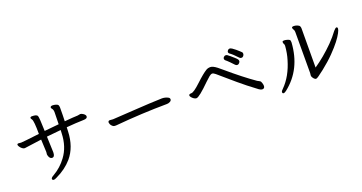

<svg xmlns="http://www.w3.org/2000/svg" viewBox="-41 -1427 4082 2165"><g transform="rotate(-20 2000.0 -344.0)"><path d="M333 53Q342 53 366 41Q484 -14 560 -102Q660 -220 667 -405Q667 -424 669 -454Q784 -464 874 -466Q922 -466 922 -495Q920 -512 899 -527Q878 -542 863 -542L829 -536Q783 -535 671 -525Q674 -588 674 -691Q673 -710 667.5 -719.5Q662 -729 641 -735Q620 -741 602 -741Q579 -741 575 -726Q575 -717 582 -709Q598 -692 598 -661Q598 -614 595 -517L421 -500Q417 -662 408 -683.5Q399 -705 341 -705Q325 -705 320 -693Q320 -684 331 -670Q348 -647 348 -491Q149 -467 126 -467L96 -470Q79 -470 79 -457Q79 -449 88.5 -434Q98 -419 113.5 -406.5Q129 -394 144 -394L350 -422Q357 -292 357 -271L354 -242L358 -224Q370 -186 397 -186Q430 -186 430 -242L423 -431Q538 -444 594 -448Q592 -425 592 -409Q587 -250 504 -139Q440 -52 349 1Q312 21 312 36Q312 53 333 53Z M1202 -283Q1519 -312 1821 -314Q1840 -314 1858.5 -324Q1877 -334 1877 -351Q1877 -367 1859 -376Q1825 -393 1788 -393Q1635 -388 1484 -378Q1213 -360 1190 -360L1152 -363Q1131 -363 1131 -341Q1131 -335 1136.5 -321.5Q1142 -308 1155.5 -295.5Q1169 -283 1184 -283Z M2887 -101Q2918 -101 2918 -133Q2918 -149 2911.5 -168.5Q2905 -188 2898 -193.5Q2891 -199 2882.5 -202.5Q2874 -206 2866 -211Q2729 -306 2551 -458L2498 -502Q2451 -538 2422 -538Q2392 -538 2371 -525Q2324 -497 2237.5 -415.5Q2151 -334 2120.5 -334Q2090 -334 2090 -317Q2090 -308 2100.5 -295Q2111 -282 2126.5 -271.5Q2142 -261 2156 -261Q2190 -261 2328 -398Q2360 -429 2380.5 -445.5Q2401 -462 2416 -462Q2431 -462 2454.5 -442Q2478 -422 2518.5 -387Q2559 -352 2645 -278.5Q2731 -205 2851 -116Q2873 -101 2887 -101ZM2718 -456Q2732 -456 2742.5 -468.5Q2753 -481 2753 -491Q2753 -501 2746.5 -511Q2740 -521 2719.5 -539.5Q2699 -558 2678 -575.5Q2657 -593 2648.5 -598.5Q2640 -604 2629 -604Q2618 -604 2607.5 -594.5Q2597 -585 2597 -574Q2597 -563 2605 -554Q2622 -541 2652.5 -510.5Q2683 -480 2693 -468Q2703 -456 2718 -456ZM2790 -516Q2805 -516 2814 -528.5Q2823 -541 2823 -554Q2823 -566 2817 -572Q2811 -578 2796 -592Q2781 -606 2762.5 -621.5Q2744 -637 2726.5 -648.5Q2709 -660 2698 -660Q2685 -660 2675.5 -649.5Q2666 -639 2666 -629Q2666 -618 2674 -611Q2716 -581 2762 -530Q2774 -516 2790 -516Z M3101 22Q3112 22 3134 5Q3358 -171 3378 -486Q3378 -511 3370.5 -517.5Q3363 -524 3343 -530Q3323 -536 3308 -536Q3289 -536 3287 -530.5Q3285 -525 3285 -518Q3285 -509 3291 -500.5Q3297 -492 3297 -475Q3290 -386 3268 -315Q3216 -137 3108 -29Q3085 -9 3085 5Q3085 22 3101 22ZM3501 -6Q3515 -6 3601 -74Q3687 -142 3749.5 -206Q3812 -270 3850 -319.5Q3888 -369 3906 -404Q3924 -439 3924 -453Q3924 -472 3911 -472Q3899 -472 3875 -444Q3832 -385 3774 -326Q3656 -208 3536 -127L3538 -595Q3538 -610 3532.5 -622Q3527 -634 3505.5 -642.5Q3484 -651 3465 -651Q3440 -651 3440 -639Q3440 -627 3449 -614Q3458 -601 3458 -583L3457 -90L3454 -61Q3454 -43 3475 -19Q3486 -6 3501 -6Z"/></g></svg>

Font: LXGW WenKai TC
Style: Bold
Weight: 700
Designer: LXGW / Fontworks Inc.
Foundry: LXGW / Fontworks Inc.
Version: Version 1.330;April 28, 2024